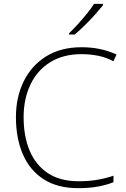

<svg xmlns="http://www.w3.org/2000/svg" viewBox="-20 -970 658 1000"><path d="M405 -688Q309 -688 241.5 -646Q174 -604 138.5 -529.5Q103 -455 103 -359Q103 -259 135 -184Q167 -109 230.5 -67.5Q294 -26 389 -26Q445 -26 489.5 -34Q534 -42 571 -55V-21Q536 -7 491 1.5Q446 10 387 10Q280 10 208 -36Q136 -82 99.5 -165.5Q63 -249 63 -360Q63 -464 103.5 -546.5Q144 -629 220.5 -676.5Q297 -724 405 -724Q505 -724 587 -686L571 -651Q531 -672 489 -680Q447 -688 405 -688ZM516 -942Q499 -921 474.5 -893.5Q450 -866 422 -838.5Q394 -811 369 -790H340V-797Q361 -817 386 -844.5Q411 -872 433.5 -900Q456 -928 470 -950H516Z"/></svg>

Font: Noto Sans Bengali UI ExtraLight
Style: Regular
Weight: 200
Designer: Jelle Bosma - Monotype Design Team
Foundry: Monotype Imaging Inc.
Version: Version 2.003; ttfautohint (v1.8.4.7-5d5b)